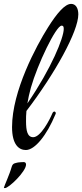

<svg xmlns="http://www.w3.org/2000/svg" viewBox="-77 -751 423 988"><path d="M326 -677C326 -709 313 -731 289 -731C257 -731 216 -683 170 -610C110 -515 -15 -283 -15 -97C-15 -7 20 21 56 21C103 21 164 -56 208 -162C209 -164 210 -166 210 -168C210 -173 207 -177 203 -177C201 -177 196 -176 193 -169C178 -133 132 -45 94 -45C64 -45 57 -78 57 -127C57 -143 57 -161 59 -180C207 -374 326 -590 326 -677ZM82 -300C116 -420 211 -619 240 -619C248 -619 251 -615 251 -602C251 -557 188 -400 64 -219C68 -244 74 -271 82 -300ZM16 85C2 89 -11 87 -17 108C-27 145 -55 205 -57 215C-57 216 -55 217 -52 217C-31 217 57 131 57 96C57 89 54 83 45 83C41 83 21 84 16 85Z"/></svg>

Font: Mervale Script
Style: Regular
Weight: 400
Designer: Astigmatic (AOETI)
Foundry: Astigmatic (AOETI)
Version: Version 1.000